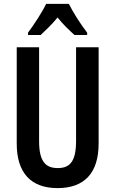

<svg xmlns="http://www.w3.org/2000/svg" viewBox="-20 -1023 593 987"><path d="M334 -1003H217C199 -964 156 -898 124 -855V-843H189C210 -863 246 -896 276 -933C304 -897 338 -866 363 -843H428V-855C392 -902 356 -959 334 -1003ZM487 -285V-780H371V-298C371 -194 340 -159 277 -159C215 -159 181 -192 181 -297V-780H66V-285C66 -133 140 -56 276 -56C414 -56 487 -134 487 -285Z"/></svg>

Font: Noto Sans Malayalam UI ExtraCondensed SemiBold
Style: Regular
Weight: 600
Width: 2
Designer: Jelle Bosma - Monotype Design Team
Foundry: Monotype Imaging Inc.
Version: Version 2.104